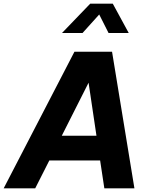

<svg xmlns="http://www.w3.org/2000/svg" viewBox="-73 -1027 816 1047"><path d="M468 -948 377 -847H265L419 -1007H542L629 -847H519ZM538 -745 660 0H496L473 -152H196L119 0H-53L333 -745ZM264 -287H453L410 -576Z"/></svg>

Font: Plus Jakarta Display
Style: Bold Italic
Weight: 700
Italic angle: -12°
Designer: Gumpita Rahayu
Foundry: Tokotype Studio
Version: Version 1.000;hotconv 1.0.109;makeotfexe 2.5.65596